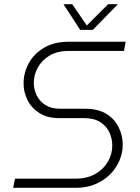

<svg xmlns="http://www.w3.org/2000/svg" viewBox="-20 -900 669 920"><path d="M43 0 52 -44H343Q397 -44 436.5 -66.5Q476 -89 497 -125.5Q518 -162 518 -202Q518 -235 504.5 -265Q491 -295 461 -314.5Q431 -334 383 -334H263Q208 -334 170 -357.5Q132 -381 112.5 -419Q93 -457 93 -500Q93 -552 118 -597.5Q143 -643 191.5 -671.5Q240 -700 309 -700H582L574 -656H310Q255 -656 218 -634Q181 -612 161.5 -577Q142 -542 142 -503Q142 -471 156 -442.5Q170 -414 198 -396.5Q226 -379 266 -379H387Q450 -379 489.5 -354.5Q529 -330 548.5 -290.5Q568 -251 568 -206Q568 -167 552 -130Q536 -93 507 -64Q478 -35 436.5 -17.5Q395 0 343 0ZM364 -757 284 -880H326L396 -778L498 -880H545L425 -757Z"/></svg>

Font: MuseoModerno ExtraLight
Style: Italic
Weight: 250
Italic angle: -9°
Designer: Pablo Cosgaya, Héctor Gatti, Marcela Romero, and the Authors of The MuseoModerno Project.
Foundry: Omnibus-Type Team
Version: Version 1.003